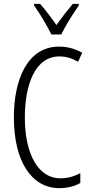

<svg xmlns="http://www.w3.org/2000/svg" viewBox="-20 -967 471 997"><path d="M247 -788H298C321 -835 359 -896 389 -938V-947H358C324 -906 303 -879 273 -837C246 -876 213 -919 188 -947H157V-938C186 -899 223 -835 247 -788ZM289 -674C321 -674 354 -665 385 -646L407 -693C369 -714 330 -725 287 -725C123 -725 52 -555 52 -358C52 -129 144 10 288 10C330 10 369 0 397 -17V-68C371 -54 336 -41 293 -41C180 -41 109 -165 109 -357C109 -521 159 -674 289 -674Z"/></svg>

Font: Noto Sans Armenian ExtraCondensed Light
Style: Regular
Weight: 300
Width: 2
Designer: Monotype Design Team
Foundry: Monotype Imaging Inc.
Version: Version 2.008